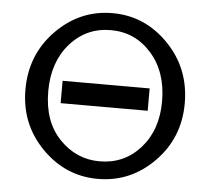

<svg xmlns="http://www.w3.org/2000/svg" viewBox="-52 -767 921 840"><g transform="rotate(5 408.5 -347.0)"><path d="M58.1 -345.2Q58.1 -499 162.1 -605Q266.1 -710.9 409.2 -710.9Q551.3 -710.9 654.5 -605Q757.8 -499 757.8 -345.2Q757.8 -193.4 654.3 -88.1Q550.8 17.1 407.2 17.1Q265.1 17.1 161.6 -88.1Q58.1 -193.4 58.1 -345.2ZM158.2 -346.2Q158.2 -213.4 232.2 -136.7Q306.2 -60.1 408.2 -60.1Q516.1 -60.1 587.2 -139.6Q658.2 -219.2 658.2 -345.2Q658.2 -474.1 586.7 -555.2Q515.1 -636.2 408.2 -636.2Q300.3 -636.2 229.2 -555.2Q158.2 -474.1 158.2 -346.2ZM216.8 -298.8V-397H599.1V-298.8Z"/></g></svg>

Font: CMU Bright
Style: SemiBold
Weight: 600
Version: Version 0.7.0